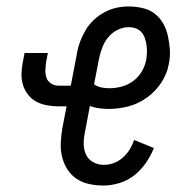

<svg xmlns="http://www.w3.org/2000/svg" viewBox="-20 -562 590 594"><path d="M301 12Q278 12 256.5 7.5Q235 3 217.5 -8.5Q200 -20 188.5 -38Q177 -56 172 -77Q167 -98 168 -120.5Q169 -143 173 -166L186 -233H160Q142 -233 124 -236.5Q106 -240 91.5 -248Q77 -256 66.5 -269.5Q56 -283 51 -299.5Q46 -316 46.5 -334.5Q47 -353 51 -372L56 -398H128L123 -372Q121 -359 120.5 -346Q120 -333 123.5 -322Q127 -311 137.5 -304Q148 -297 161 -297H199L218 -396Q221 -415 228 -433.5Q235 -452 245 -469Q255 -486 270.5 -500.5Q286 -515 304 -524.5Q322 -534 340.5 -538Q359 -542 378 -542Q400 -542 421.5 -537Q443 -532 459 -519.5Q475 -507 485 -489Q495 -471 499.5 -450.5Q504 -430 505.5 -408Q507 -386 502 -363Q497 -334 479 -306.5Q461 -279 434.5 -260Q408 -241 377.5 -233Q347 -225 317 -225Q302 -225 287 -227Q272 -229 258 -234L243 -154Q239 -136 239 -117.5Q239 -99 246 -84Q253 -69 268 -60.5Q283 -52 301 -52Q317 -52 332 -57.5Q347 -63 360 -74.5Q373 -86 381.5 -100Q390 -114 395 -129L456 -104Q447 -81 432 -59Q417 -37 396.5 -20.5Q376 -4 350.5 4Q325 12 301 12ZM319 -289Q337 -289 356 -294Q375 -299 391 -310.5Q407 -322 417.5 -339Q428 -356 432 -375Q434 -386 434.5 -398Q435 -410 433.5 -421Q432 -432 428.5 -443Q425 -454 418 -462Q411 -470 400.5 -474Q390 -478 378 -478Q361 -478 344.5 -470Q328 -462 316 -448Q304 -434 297.5 -417.5Q291 -401 287 -384L271 -301Q281 -294 293.5 -291.5Q306 -289 319 -289Z"/></svg>

Font: Lode
Style: Italic
Weight: 400
Italic angle: -11°
Monospace: yes
Designer: Belleve Invis
Foundry: Belleve Invis
Version: Version 29.2.0; ttfautohint (v1.8.3)